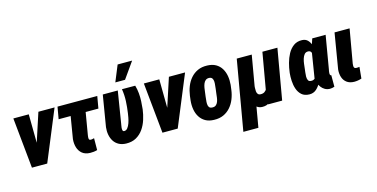

<svg xmlns="http://www.w3.org/2000/svg" viewBox="-90 -1259 3803 1938"><g transform="rotate(-15 1811.5 -289.5)"><path d="M174.3 -118.2 308.1 -528.3H477.1L258.8 0H160.2ZM207.5 -528.3 212.4 -104 193.8 0H99.1L46.4 -528.3Z M923.3 -528.3 901.4 -402.3H485.8L507.8 -528.3ZM632.3 -528.3H789.6L729 -169.9Q728 -162.6 726.8 -150.9Q725.6 -139.2 728.3 -129.6Q731 -120.1 742.2 -119.1Q752.4 -118.2 762.5 -120.4Q772.5 -122.6 781.7 -125L780.8 -1Q762.2 4.4 743.4 6.6Q724.6 8.8 705.1 8.3Q654.3 6.8 623.5 -18.8Q592.8 -44.4 580.8 -84.7Q568.8 -125 573.2 -171.4Z M981 -528.3H1137.7L1084.5 -199.2Q1084.5 -196.3 1081.8 -183.6Q1079.1 -170.9 1077.6 -155.8Q1076.2 -140.6 1078.6 -129.2Q1081.1 -117.7 1090.8 -115.7Q1114.7 -113.8 1130.1 -133.3Q1145.5 -152.8 1155.3 -181.2Q1165 -209.5 1169.9 -236.8Q1174.8 -264.2 1176.8 -278.8Q1186 -340.3 1189 -404.3Q1191.9 -468.3 1181.6 -529.8L1320.3 -529.3Q1332 -488.8 1335.9 -446.5Q1339.8 -404.3 1337.6 -362.3Q1335.4 -320.3 1331.1 -278.8Q1324.2 -226.1 1307.6 -174.1Q1291 -122.1 1261.5 -79.8Q1231.9 -37.6 1187.7 -12.5Q1143.6 12.7 1081.5 11.2Q1037.1 9.8 1005.4 -7.8Q973.6 -25.4 954.8 -54.9Q936 -84.5 929 -122.1Q921.9 -159.7 926.8 -201.2ZM1134.8 -613.3 1204.1 -782.2H1355.5L1236.3 -613.3Z M1538.1 -118.2 1671.9 -528.3H1840.8L1622.6 0H1523.9ZM1571.3 -528.3 1576.2 -104 1557.6 0H1462.9L1410.2 -528.3Z M1821.3 -239.3 1827.1 -288.1Q1834 -339.4 1852.1 -384.8Q1870.1 -430.2 1900.6 -465.3Q1931.2 -500.5 1973.9 -520.3Q2016.6 -540 2073.2 -538.1Q2126.5 -536.6 2162.8 -515.9Q2199.2 -495.1 2220.7 -460Q2242.2 -424.8 2249.8 -380.6Q2257.3 -336.4 2252.9 -288.6L2246.6 -238.8Q2240.2 -188.5 2221.9 -142.8Q2203.6 -97.2 2173.1 -62.3Q2142.6 -27.3 2099.9 -7.8Q2057.1 11.7 2001 9.8Q1947.8 8.8 1911.4 -12.2Q1875 -33.2 1853.3 -68.1Q1831.5 -103 1824 -147.2Q1816.4 -191.4 1821.3 -239.3ZM1984.4 -288.6 1978 -238.8Q1977.5 -225.1 1974.6 -205.1Q1971.7 -185.1 1972.4 -164.8Q1973.1 -144.5 1981.9 -130.9Q1990.7 -117.2 2012.7 -115.7Q2038.6 -113.8 2053.2 -125.7Q2067.9 -137.7 2075.2 -157Q2082.5 -176.3 2085.4 -198Q2088.4 -219.7 2090.3 -239.3L2096.7 -289.1Q2097.2 -302.2 2100.1 -322.3Q2103 -342.3 2102.3 -362.3Q2101.6 -382.3 2092.5 -396.5Q2083.5 -410.6 2061 -412.1Q2037.6 -413.1 2023.2 -400.9Q2008.8 -388.7 2001 -368.9Q1993.2 -349.1 1989.7 -327.6Q1986.3 -306.2 1984.4 -288.6Z M2648.9 -528.3H2805.7L2713.9 0H2567.4L2579.6 -131.3ZM2615.2 -245.6 2672.9 -247.6Q2670.4 -211.9 2661.4 -167.5Q2652.3 -123 2633.3 -81.8Q2614.3 -40.5 2583 -14.6Q2551.8 11.2 2504.4 9.8Q2473.1 8.8 2450.4 -7.8Q2427.7 -24.4 2414.3 -50.8Q2400.9 -77.1 2398.4 -106.9L2407.2 -225.6H2483.9Q2482.9 -212.9 2481.7 -195.1Q2480.5 -177.2 2482.2 -159.7Q2483.9 -142.1 2492.9 -130.4Q2502 -118.7 2521 -118.2Q2546.9 -117.2 2563.7 -129.4Q2580.6 -141.6 2590.8 -161.4Q2601.1 -181.2 2606.4 -203.6Q2611.8 -226.1 2615.2 -245.6ZM2380.9 -528.3H2537.6L2411.1 203.1H2253.9Z M2859.9 -250 2861.3 -259.8Q2866.2 -301.8 2879.2 -350.3Q2892.1 -398.9 2915.5 -442.4Q2939 -485.8 2975.8 -512.9Q3012.7 -540 3064.9 -538.1Q3101.1 -536.6 3122.3 -515.6Q3143.6 -494.6 3154.8 -461.9Q3166 -429.2 3169.7 -392.1Q3173.3 -355 3172.9 -320.6Q3172.4 -286.1 3171.4 -262.7L3170.4 -250.5Q3164.6 -217.3 3152.8 -172.6Q3141.1 -127.9 3121.3 -85.7Q3101.6 -43.5 3070.8 -15.9Q3040 11.7 2996.1 10.7Q2945.8 9.3 2916.7 -16.8Q2887.7 -43 2874 -83Q2860.4 -123 2858.2 -167.5Q2856 -211.9 2859.9 -250ZM3018.6 -259.8 3017.6 -250Q3016.6 -237.8 3013.4 -216.3Q3010.3 -194.8 3010 -172.4Q3009.8 -149.9 3017.6 -133.5Q3025.4 -117.2 3046.9 -116.7Q3069.8 -114.7 3084 -126.7Q3098.1 -138.7 3106.2 -157.5Q3114.3 -176.3 3118.2 -197.5Q3122.1 -218.8 3124 -235.8L3128.4 -274.9Q3129.9 -287.1 3132.8 -309.3Q3135.7 -331.5 3135 -355Q3134.3 -378.4 3125.7 -394.8Q3117.2 -411.1 3095.2 -412.1Q3070.3 -412.6 3056.2 -395.8Q3042 -378.9 3034.2 -353.3Q3026.4 -327.6 3023.4 -301.8Q3020.5 -275.9 3018.6 -259.8ZM3169.9 -528.3H3309.6L3250.5 -179.7Q3249 -175.8 3247.6 -166.5Q3246.1 -157.2 3245.4 -146.2Q3244.6 -135.3 3247.3 -127.7Q3250 -120.1 3257.3 -119.1Q3258.3 -119.1 3258.5 -119.4Q3258.8 -119.6 3259.3 -120.1V1Q3246.6 5.4 3234.6 7.6Q3222.7 9.8 3210 9.8Q3181.6 8.8 3159.4 -3.9Q3137.2 -16.6 3121.6 -37.6Q3106 -58.6 3097.2 -84.2Q3088.4 -109.9 3088.4 -136.2L3134.8 -424.3Z M3402.8 -528.3H3560.1L3498.5 -175.8Q3497.1 -163.6 3497.1 -152.1Q3497.1 -140.6 3502.4 -133.1Q3507.8 -125.5 3522.9 -125Q3531.7 -124.5 3539.8 -125.5Q3547.9 -126.5 3555.7 -127.4L3543.9 -7.8Q3525.4 -1.5 3505.6 1.7Q3485.8 4.9 3466.3 4.9Q3418.9 3.9 3389.9 -18.1Q3360.8 -40 3348.9 -75.9Q3336.9 -111.8 3340.8 -156.2Z"/></g></svg>

Font: Roboto Condensed Black
Style: Italic
Weight: 900
Italic angle: -12°
Designer: Christian Robertson
Foundry: Google
Version: Version 3.008; 2023